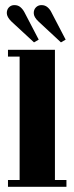

<svg xmlns="http://www.w3.org/2000/svg" viewBox="-20 -714 284 734"><path d="M10.5 0V-26H55V-497.5H10.5V-523.5H190V-26H234V0ZM213 -552 127.5 -631.5Q109 -648.5 109 -664Q109 -677.5 117.5 -686Q126 -694.5 138.5 -694.5Q152 -694.5 161.5 -686.5Q171 -678.5 176.5 -667L231 -562.5ZM110 -552 24 -631.5Q6 -649 6 -664Q6 -677.5 14.2 -686Q22.5 -694.5 35 -694.5Q49 -694.5 58.2 -686.5Q67.5 -678.5 73.5 -667L128 -562.5Z"/></svg>

Font: Imbue 50pt ExtraBold
Style: Regular
Weight: 800
Designer: Tyler Finck
Foundry: Etcetera Type Company
Version: Version 1.102; ttfautohint (v1.8.3)